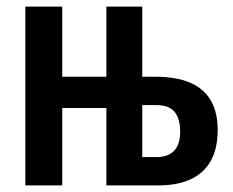

<svg xmlns="http://www.w3.org/2000/svg" viewBox="-20 -563 709 583"><path d="M412 -543V-330H451Q514 -330 556 -312.5Q598 -295 619.5 -259Q641 -223 641 -168Q641 -112 620 -74.5Q599 -37 558.5 -18.5Q518 0 462 0H303V-235H169V0H57V-543H169V-330H303V-543ZM453 -244H412V-86H454Q491 -86 509 -105.5Q527 -125 527 -163Q527 -203 510 -223.5Q493 -244 453 -244Z"/></svg>

Font: Noto Sans Display ExtraCondensed SemiBold
Style: Regular
Weight: 600
Width: 2
Designer: Monotype Design Team
Foundry: Monotype Imaging Inc.
Version: Version 2.003